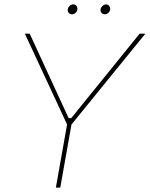

<svg xmlns="http://www.w3.org/2000/svg" viewBox="-20 -853 681 873"><path d="M285 -287 93 -700H115L292 -316H304L615 -700H641L305 -287L254 0H234ZM288 -807Q288 -817 295.5 -825Q303 -833 313 -833Q322 -833 327 -827Q332 -821 332 -813Q332 -803 324.5 -795.5Q317 -788 308 -788Q299 -788 293.5 -793.5Q288 -799 288 -807ZM437 -807Q437 -817 445 -825Q453 -833 462 -833Q471 -833 476 -827Q481 -821 481 -813Q481 -803 473.5 -795.5Q466 -788 457 -788Q448 -788 442.5 -793.5Q437 -799 437 -807Z"/></svg>

Font: Fixel Italic Variable 20240409 Display Thin
Style: Italic
Weight: 100
Italic angle: -10°
Designer: AlfaBravo + MacPaw
Foundry: Kyrylo Tkachov, Marchela Mozhyna, Serhii Makarenko, Maria Weinstein, Zakhar Kryvoshyya
Version: Version 1.211;Glyphs 3.2 (3225)